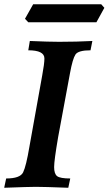

<svg xmlns="http://www.w3.org/2000/svg" viewBox="-34 -887 513 907"><path d="M288.6 0Q172.9 -4.4 135.3 -4.4Q105 -4.4 -14.2 0L-4.9 -43.9Q61 -43.9 75.2 -72.8Q89.4 -101.6 105 -194.3L165.5 -531.2Q175.8 -586.4 175.8 -610.8Q175.8 -649.4 99.6 -649.4L106.9 -693.4Q197.3 -689.5 245.1 -689.5Q329.1 -689.5 402.3 -693.4L393.6 -649.4Q335.4 -649.4 322.3 -629.2Q309.1 -608.9 296.9 -542.5L240.7 -239.7Q221.7 -128.9 221.7 -97.7Q221.7 -65.9 235.8 -54.9Q250 -43.9 297.9 -43.9ZM421.4 -781.7H99.6L84 -798.3L122.6 -866.7H444.3L459 -850.1Z"/></svg>

Font: Kelvinch
Style: Bold Italic
Weight: 700
Italic angle: -10°
Designer: Paul James Miller
Foundry: High-Logic / Made with FontCreator
Version: Version 3.30 September 23, 2016